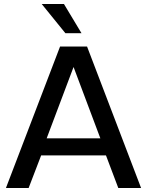

<svg xmlns="http://www.w3.org/2000/svg" viewBox="-20 -946 740 966"><path d="M689.9 0H575.2L513.2 -164.1H187L124 0H9.8L282.2 -711.9H418ZM484.9 -250 350.1 -608.9 214.8 -250ZM390.1 -778.8H309.1L189.9 -925.8H301.8Z"/></svg>

Font: Creato Display Medium
Style: Regular
Weight: 500
Version: Version 1.000